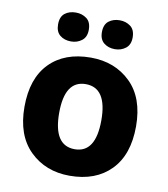

<svg xmlns="http://www.w3.org/2000/svg" viewBox="-85 -829 795 910"><g transform="rotate(10 312.5 -373.5)"><path d="M581 -275Q581 -412 505.5 -485.5Q430 -559 314 -559Q188 -559 116 -485.5Q44 -412 44 -275Q44 -138 119.5 -64Q195 10 311 10Q436 10 508.5 -64Q581 -138 581 -275ZM211 -275Q211 -431 312 -431Q414 -431 414 -275Q414 -118 313 -118Q211 -118 211 -275ZM344 -687Q344 -652 365.5 -635Q387 -618 418 -618Q448 -618 470 -635Q492 -652 492 -687Q492 -724 470 -740.5Q448 -757 418 -757Q387 -757 365.5 -740.5Q344 -724 344 -687ZM133 -687Q133 -652 154 -635Q175 -618 207 -618Q237 -618 259 -635Q281 -652 281 -687Q281 -724 259 -740.5Q237 -757 207 -757Q175 -757 154 -740.5Q133 -724 133 -687Z"/></g></svg>

Font: Noto Sans UI Extra
Style: Regular
Weight: 800
Designer: Monotype Design Team
Foundry: Monotype Imaging Inc.
Version: Version 1.901